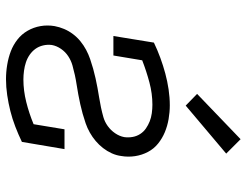

<svg xmlns="http://www.w3.org/2000/svg" viewBox="-111 -703 822 640"><g transform="rotate(90 300.0 -383.0)"><path d="M244 8Q220 8 196 4Q172 0 151 -8Q130 -16 112 -30Q94 -44 82.5 -64Q71 -84 67 -107Q63 -130 67 -154Q70 -170 76.5 -185.5Q83 -201 93.5 -215Q104 -229 117.5 -240Q131 -251 146 -259Q161 -267 177 -272.5Q193 -278 209 -282.5Q225 -287 241 -290.5Q257 -294 273 -297Q289 -300 305 -302.5Q321 -305 337.5 -308.5Q354 -312 370 -316.5Q386 -321 400 -331Q414 -341 424 -355.5Q434 -370 437 -386Q439 -400 436.5 -414Q434 -428 426.5 -439.5Q419 -451 408 -458.5Q397 -466 384.5 -471Q372 -476 357.5 -478Q343 -480 329 -480Q292 -480 254.5 -470Q217 -460 181 -446L165 -350H100L122 -485Q147 -497 173 -506.5Q199 -516 225 -523Q251 -530 278 -534Q305 -538 331 -538Q354 -538 377 -534Q400 -530 420.5 -521.5Q441 -513 458.5 -499Q476 -485 486.5 -465Q497 -445 500.5 -422Q504 -399 500 -376Q498 -360 491 -344.5Q484 -329 473.5 -315.5Q463 -302 450 -291Q437 -280 422 -271.5Q407 -263 391 -257.5Q375 -252 359 -247.5Q343 -243 327 -239.5Q311 -236 295 -233Q279 -230 262.5 -227.5Q246 -225 230 -221.5Q214 -218 198 -213.5Q182 -209 167.5 -199.5Q153 -190 143 -175.5Q133 -161 130 -145Q128 -130 131.5 -115.5Q135 -101 143 -90Q151 -79 162.5 -71Q174 -63 187.5 -58.5Q201 -54 216 -52Q231 -50 245 -50Q282 -50 320 -59.5Q358 -69 394 -84L411 -187H477L453 -45Q428 -33 402 -23Q376 -13 350 -6.5Q324 0 297 4Q270 8 244 8ZM332 -591 293 -629 444 -774 492 -726Z"/></g></svg>

Font: Iosevka Slab Light Extended
Style: Italic
Weight: 300
Width: 7
Italic angle: -9°
Monospace: yes
Designer: Belleve Invis
Foundry: Belleve Invis
Version: Version 11.1.0; ttfautohint (v1.8.3)